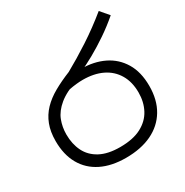

<svg xmlns="http://www.w3.org/2000/svg" viewBox="-184 -953 1071 1112"><g transform="rotate(-30 351.0 -397.0)"><path d="M342 11Q246 11 177.5 -23Q109 -57 72.5 -121.5Q36 -186 36 -277Q36 -339 54 -386Q72 -433 106.5 -469Q141 -505 190.5 -533Q240 -561 302 -586Q378 -628 462.5 -683Q547 -738 629 -805L677 -749Q626 -705 570 -667Q514 -629 460.5 -599Q407 -569 362 -550L320 -521Q235 -493 189 -455Q143 -417 126 -372.5Q109 -328 109 -279Q109 -215 133.5 -165.5Q158 -116 210 -88Q262 -60 343 -60Q430 -60 485 -89Q540 -118 566.5 -168Q593 -218 593 -281Q593 -352 563 -402.5Q533 -453 478.5 -479.5Q424 -506 349 -506Q329 -506 305.5 -503.5Q282 -501 258.5 -496.5Q235 -492 214 -485L289 -555Q306 -562 326 -564Q346 -566 373 -566Q458 -566 524 -534Q590 -502 628 -439Q666 -376 666 -283Q666 -190 626.5 -124Q587 -58 514.5 -23.5Q442 11 342 11Z"/></g></svg>

Font: lsinhala15
Style: Book
Weight: 400
Designer: Jelle Bosma - Monotype Design Team
Foundry: Monotype Imaging Inc.
Version: Version 2.003